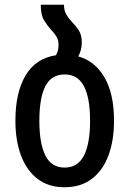

<svg xmlns="http://www.w3.org/2000/svg" viewBox="-20 -780 545 810"><path d="M310 -542Q380 -523 420.5 -454Q461 -385 461 -271Q461 -187 437.5 -124Q414 -61 367.5 -25.5Q321 10 251 10Q185 10 139 -25Q93 -60 69 -123Q45 -186 45 -271Q45 -390 88 -462Q131 -534 216 -547Q221 -555 224 -566Q227 -577 227 -591Q227 -612 218 -626Q209 -640 197 -653Q181 -670 166.5 -693Q152 -716 152 -760H250Q250 -735 259.5 -719Q269 -703 283 -688Q299 -672 312 -652.5Q325 -633 325 -601Q325 -568 310 -542ZM253 -73Q308 -73 334 -123.5Q360 -174 360 -271Q360 -367 334 -416.5Q308 -466 253 -466Q197 -466 171.5 -416.5Q146 -367 146 -270Q146 -175 171.5 -124Q197 -73 253 -73Z"/></svg>

Font: Noto Sans Georgian Condensed Medium
Style: Regular
Weight: 500
Width: 3
Designer: Monotype Design Team, Akaki Razmadze
Foundry: Google LLC
Version: Version 2.005; ttfautohint (v1.8.4.7-5d5b)